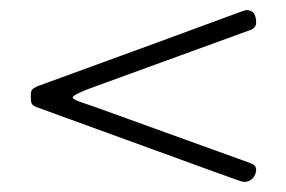

<svg xmlns="http://www.w3.org/2000/svg" viewBox="-20 -401 567 380"><path d="M41 -211C41 -197 41 -193 55 -188C460 -41 457 -41 463 -41C481 -41 487 -57 487 -65C487 -72 482 -76 476 -78L166 -190C146 -197 124 -203 124 -208C124 -213 147 -222 166 -229L471 -340C479 -342 487 -347 487 -356C487 -377 477 -381 468 -381C462 -381 463 -379 56 -231C41 -225 41 -221 41 -211Z"/></svg>

Font: OFL Sorts Mill Goudy
Style: Regular
Weight: 500
Version: Version 003.000